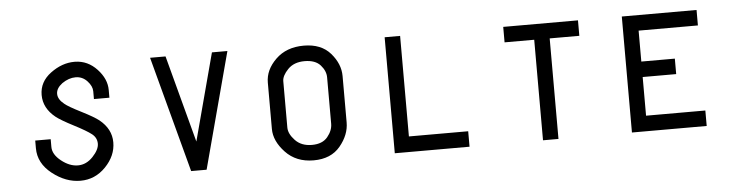

<svg xmlns="http://www.w3.org/2000/svg" viewBox="-36 -601 2833 742"><g transform="rotate(-5 1380.0 -230.0)"><path d="M267 -460H270Q319 -459 354.5 -421Q390 -383 390 -340V-310H330V-340Q330 -360 311.5 -380Q293 -400 266.5 -400Q240 -400 214 -382Q190 -364 190 -342.5Q190 -321 214 -302Q228 -290 276.5 -265.5Q325 -241 344 -226Q390 -189 390 -137Q390 -85 349 -42.5Q308 0 251 0Q194 0 142 -41Q90 -82 90 -140V-170H150V-140Q150 -111 182 -85.5Q214 -60 246.5 -60Q279 -60 304.5 -87Q330 -114 330 -137Q330 -160 311 -175Q292 -190 243.5 -215Q195 -240 176 -255Q130 -292 130 -343Q130 -394 174.5 -427Q219 -460 267 -460Z M560 -450H620L710 -112L800 -450H860L740 0H680Z M1235 -315Q1235 -340 1215 -362.5Q1195 -385 1153.5 -385Q1112 -385 1088.5 -360.5Q1065 -336 1065 -315V-135Q1065 -111 1089 -85.5Q1113 -60 1154 -60Q1195 -60 1215 -84.5Q1235 -109 1235 -135ZM1295 -315V-135Q1295 -87 1259 -43.5Q1223 0 1155.5 0Q1088 0 1046.5 -44Q1005 -88 1005 -135V-315Q1005 -364 1046.5 -404.5Q1088 -445 1155.5 -445Q1223 -445 1259 -403.5Q1295 -362 1295 -315Z M1470 -450H1530V-60H1760V0H1470Z M1930 -450H2220V-390H2105V0H2045V-390H1930Z M2390 -450H2680V-390H2450V-270H2580V-210H2450V-60H2680V0H2390Z"/></g></svg>

Font: SOV_Station
Style: Book
Weight: 400
Version: Version 1.00